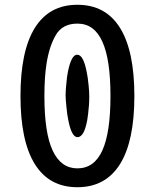

<svg xmlns="http://www.w3.org/2000/svg" viewBox="-20 -762 642 796"><path d="M477.5 -81.5Q537.1 -176.8 537.1 -363.8Q537.1 -551.3 477.5 -646.5Q418 -742.2 300.8 -742.2Q184.1 -742.2 124.5 -646.5Q64.9 -550.8 64.9 -363.8Q64.9 -177.2 124.5 -81.5Q184.1 14.2 300.8 14.2Q417.5 14.2 477.5 -81.5ZM198.2 -138.2Q164.1 -210.9 164.1 -363.8Q164.1 -442.4 172.9 -498Q184.1 -570.3 211.7 -617.2Q239.3 -664.1 300.8 -664.1Q336.4 -664.1 362.1 -645.3Q387.7 -626.5 404.3 -589.4Q438 -516.1 438 -363.8Q438 -212.4 404.3 -138.2Q370.6 -64 300.8 -64Q232.4 -64 198.2 -138.2ZM325.2 -210.9Q335 -228 341.8 -264.6Q345.7 -287.6 348.6 -323.7Q350.1 -341.3 350.1 -362.3Q350.1 -381.8 347.2 -409.7Q343.8 -444.3 339.4 -463.9Q333 -498 323.2 -516.6Q313.5 -535.2 299.8 -535.2Q275.9 -535.2 261.7 -465.3Q257.3 -445.3 254.4 -408.2Q252 -385.7 252 -366.2Q252 -351.6 255.4 -318.4Q258.8 -283.2 263.2 -263.7Q270 -229.5 277.8 -214.4Q287.6 -193.4 301.8 -193.4Q314.5 -193.4 325.2 -210.9Z"/></svg>

Font: Hack Dev
Style: Regular
Weight: 400
Designer: Christopher Simpkins
Foundry: Christopher Simpkins
Version: Version 2.0315